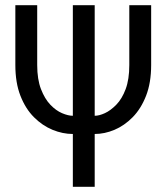

<svg xmlns="http://www.w3.org/2000/svg" viewBox="-20 -718 640 738"><path d="M260 -203Q221 -203 182 -219Q143 -235 110.5 -267.5Q78 -300 58.5 -350Q39 -400 39 -468V-698H123V-468Q123 -413 137.5 -375.5Q152 -338 173.5 -315.5Q195 -293 218.5 -283Q242 -273 260 -273V-698H344V-273Q361 -273 383 -283Q405 -293 427 -315.5Q449 -338 463 -375.5Q477 -413 477 -468V-698H561V-468Q561 -400 541.5 -350Q522 -300 490 -267.5Q458 -235 420 -219Q382 -203 344 -203V0H260Z"/></svg>

Font: Lilex
Style: Regular
Weight: 400
Monospace: yes
Designer: Mike Abbink, Paul van der Laan, Pieter van Rosmalen, Mikhael Khrustik
Foundry: Mikhael Khrustik
Version: Version 2.510